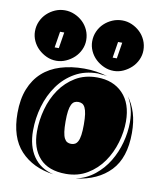

<svg xmlns="http://www.w3.org/2000/svg" viewBox="-89 -874 788 952"><g transform="rotate(10 305.0 -398.0)"><path d="M128 -189Q128 -245 143.5 -301.5Q159 -358 190 -403Q221 -448 267.5 -476Q314 -504 376 -504Q457 -504 505.5 -454Q554 -404 554 -313Q554 -261 538 -206.5Q522 -152 491 -107.5Q460 -63 413 -34.5Q366 -6 305 -6Q217 -6 172.5 -55Q128 -104 128 -189ZM108 -189Q108 -111 143 -60Q178 -9 245 7Q140 -7 78.5 -73Q17 -139 17 -262Q17 -332 37.5 -383.5Q58 -435 95.5 -469Q133 -503 186.5 -519.5Q240 -536 305 -536Q338 -536 366.5 -531.5Q395 -527 423 -519Q412 -521 400 -521.5Q388 -522 376 -524Q311 -524 261 -495.5Q211 -467 177 -419.5Q143 -372 125.5 -312Q108 -252 108 -189ZM351 -262Q351 -294 348 -314.5Q345 -335 339 -347Q333 -359 324.5 -363.5Q316 -368 305 -368Q294 -368 285.5 -363.5Q277 -359 271 -347Q265 -335 262 -314.5Q259 -294 259 -262Q259 -230 262 -209.5Q265 -189 271 -177.5Q277 -166 285.5 -161.5Q294 -157 305 -157Q316 -157 324.5 -161.5Q333 -166 339 -177.5Q345 -189 348 -209.5Q351 -230 351 -262ZM593 -262Q593 -137 530.5 -71.5Q468 -6 358 8Q411 -4 451.5 -36.5Q492 -69 519 -113.5Q546 -158 560 -210Q574 -262 574 -313Q574 -386 541 -439Q566 -406 579.5 -362.5Q593 -319 593 -262ZM578 -676Q578 -651 567.5 -628Q557 -605 539 -588Q521 -571 498 -560.5Q475 -550 450 -550Q424 -550 400.5 -560.5Q377 -571 359 -588Q341 -605 330.5 -628Q320 -651 320 -676Q320 -703 330.5 -726.5Q341 -750 359 -767Q377 -784 400.5 -794Q424 -804 450 -804Q475 -804 498 -794Q521 -784 539 -767Q557 -750 567.5 -726.5Q578 -703 578 -676ZM290 -676Q290 -651 279.5 -628Q269 -605 251 -588Q233 -571 209.5 -560.5Q186 -550 161 -550Q135 -550 112 -560.5Q89 -571 71 -588Q53 -605 42.5 -628Q32 -651 32 -676Q32 -703 42.5 -726.5Q53 -750 71 -767Q89 -784 112 -794Q135 -804 161 -804Q186 -804 209.5 -794Q233 -784 251 -767Q269 -750 279.5 -726.5Q290 -703 290 -676ZM155 -695 142 -614H163L176 -695ZM447 -695 434 -614H455L468 -695Z"/></g></svg>

Font: J.M. Nexus Grotesque
Style: Regular
Weight: 900
Designer: deFharo
Foundry: deFharo
Version: Version 3.003